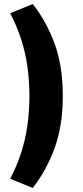

<svg xmlns="http://www.w3.org/2000/svg" viewBox="-20 -743 414 960"><path d="M144 197 31 151Q64 88 85.5 21.5Q107 -45 117 -115.5Q127 -186 127 -263Q127 -341 117 -411Q107 -481 85.5 -547Q64 -613 31 -677L144 -723Q214 -633 254 -522Q294 -411 294 -263Q294 -116 254 -5Q214 106 144 197Z"/></svg>

Font: Nunito Sans 7pt Condensed Black
Style: Regular
Weight: 900
Width: 3
Designer: Vernon Adams
Foundry: Vernon Adams
Version: Version 3.101;gftools[0.9.27]